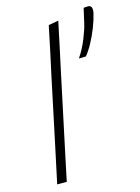

<svg xmlns="http://www.w3.org/2000/svg" viewBox="-117 -835 654 900"><g transform="rotate(-15 210.0 -384.5)"><path d="M46 0Q58 -56 69 -108Q80 -160 93 -221L150.5 -493.5L177 -616Q189.5 -675.5 201 -731.5L249.5 -740Q236.5 -678.5 223.8 -618.5Q211 -558.5 197 -494L139 -220.5Q126 -158.5 115 -107.5Q104 -56 92.5 0ZM297 -543.5Q323 -582 340.5 -626Q358 -670 364 -697Q368 -715 372 -732.5Q376 -749.5 380 -767.5L402.5 -769Q420 -767.5 420 -747Q420 -740 418 -731Q411 -700.5 397.2 -665.2Q383.5 -630 366.2 -598Q349 -566 331 -544.5Z"/></g></svg>

Font: Heraclito ExtraLight
Style: Italic
Weight: 200
Italic angle: -12°
Designer: Kostas Bartsokas (font) & Cristiano Sobral (main changes)
Foundry: Kostas Bartsokas (font) & Cristiano Sobral (main changes)
Version: Version 1.00;July 8, 2020;FontCreator 13.0.0.2655 64-bit